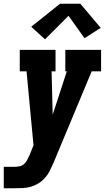

<svg xmlns="http://www.w3.org/2000/svg" viewBox="-51 -795 571 1020"><path d="M-31 205V91H28Q41 91 54.5 88Q68 85 78 75.5Q88 66 94 53.5Q100 41 106 29L127 -23L90 -416H54V-530H244V-416H223L229 -186L304 -416H296V-530H486V-416H436L232 73Q223 93 213 113Q203 133 188 150Q173 167 153.5 179Q134 191 113 197Q92 203 71 204Q50 205 28 205ZM188 -586 115 -653 268 -775H376L484 -647L398 -592L313 -711Z"/></svg>

Font: Iosevka Slab Heavy Oblique
Style: Regular
Weight: 900
Italic angle: -9°
Monospace: yes
Designer: Belleve Invis
Foundry: Belleve Invis
Version: Version 11.1.1; ttfautohint (v1.8.3)